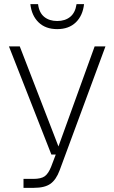

<svg xmlns="http://www.w3.org/2000/svg" viewBox="-20 -753 550 923"><path d="M93 150V107H140Q178 107 195.5 94Q213 81 226 48L248 -10H227L23 -530H75L261 -49L435 -530H487L267 65Q250 111 222.5 130.5Q195 150 143 150ZM255 -613Q199 -613 165.5 -645.5Q132 -678 126 -733H163Q168 -692 192.5 -672Q217 -652 255 -652Q293 -652 317.5 -672Q342 -692 348 -733H384Q378 -678 344.5 -645.5Q311 -613 255 -613Z"/></svg>

Font: Geist ExtLt
Style: Regular
Weight: 400
Designer: Basement.studio, Andrés Briganti, Mateo Zaragoza
Foundry: Basement.studio, Vercel, Andrés Briganti, Guido Ferreyra, Mateo Zaragoza
Version: Version 1.401